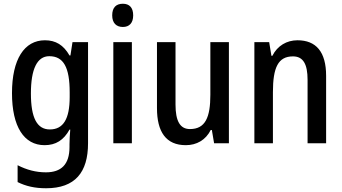

<svg xmlns="http://www.w3.org/2000/svg" viewBox="-20 -765 1827 1025"><path d="M220 -550C110 -550 44 -449 44 -268C44 -89 108 10 218 10C278 10 320 -17 351 -73H355C353 -48 351 -16 351 5V20C351 114 306 155 225 155C172 155 123 142 74 117V207C118 229 166 240 226 240C381 240 450 155 450 0V-540H367L356 -469H351C319 -525 277 -550 220 -550ZM243 -465C319 -465 352 -406 352 -272V-247C352 -130 318 -74 246 -74C178 -74 145 -135 145 -266C145 -396 178 -465 243 -465Z M636 -745C600 -745 579 -725 579 -683C579 -642 601 -621 636 -621C670 -621 691 -642 691 -683C691 -724 671 -745 636 -745ZM684 -540H585V0H684Z M1202 -540H1103V-259C1103 -138 1076 -76 994 -76C941 -76 917 -119 917 -207V-540H818V-188C818 -61 866 10 972 10C1029 10 1078 -17 1105 -71H1111L1123 0H1202Z M1568 -550C1511 -550 1461 -521 1434 -467H1429L1417 -540H1338V0H1437V-273C1437 -405 1465 -464 1544 -464C1599 -464 1622 -422 1622 -339V0H1721V-360C1721 -489 1667 -550 1568 -550Z"/></svg>

Font: Noto Sans Thai Looped Condensed Medium
Style: Regular
Weight: 500
Width: 3
Designer: Sasikarn Vongin, Ben Mitchell
Foundry: The Fontpad Ltd
Version: Version 1.001